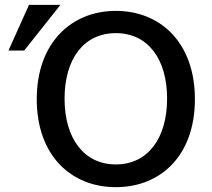

<svg xmlns="http://www.w3.org/2000/svg" viewBox="-20 -756 875 794"><path d="M786 -346C786 -112 644 18 459 18C275 18 132 -112 132 -346C132 -580 276 -711 459 -711C643 -711 786 -580 786 -346ZM671 -348C671 -513 591 -619 459 -619C327 -619 247 -513 247 -348C247 -184 327 -76 459 -76C591 -76 671 -184 671 -348ZM80 -547H15L100 -736H230Z"/></svg>

Font: Repo Medium
Style: Regular
Weight: 500
Designer: Stefan Peev
Foundry: Context Ltd
Version: Version 1.502